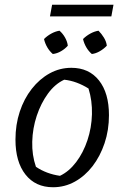

<svg xmlns="http://www.w3.org/2000/svg" viewBox="-20 -778 515 807"><path d="M203 9Q129 9 87 -44.5Q45 -98 45 -191Q45 -254 63 -308.5Q81 -363 113.5 -404.5Q146 -446 188.5 -469.5Q231 -493 280 -493Q354 -493 396 -440Q438 -387 438 -294Q438 -231 419.5 -176Q401 -121 369 -79.5Q337 -38 294.5 -14.5Q252 9 203 9ZM232 -39Q270 -57 300 -96.5Q330 -136 347.5 -188.5Q365 -241 366.5 -298Q368 -355 352 -406Q328 -421 302.5 -430.5Q277 -440 250 -443Q211 -425 181.5 -384.5Q152 -344 134.5 -291.5Q117 -239 115.5 -182.5Q114 -126 131 -77Q153 -62 178.5 -52.5Q204 -43 232 -39ZM190 -709 199 -758H457L448 -709ZM202 -551Q188 -563 178.5 -579.5Q169 -596 165 -614Q178 -627 195 -636.5Q212 -646 230 -649Q244 -637 253.5 -620Q263 -603 265 -586Q254 -573 237 -563Q220 -553 202 -551ZM366 -551Q352 -563 342.5 -579.5Q333 -596 329 -614Q342 -627 359 -636.5Q376 -646 394 -649Q407 -636 417 -619.5Q427 -603 429 -586Q417 -573 400 -563Q383 -553 366 -551Z"/></svg>

Font: Piazzolla 24pt
Style: Italic
Weight: 400
Italic angle: -11.3°
Designer: Juan Pablo del Peral
Foundry: Huerta Tipografica
Version: Version 2.005